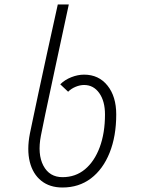

<svg xmlns="http://www.w3.org/2000/svg" viewBox="-20 -820 640 854"><path d="M258 14Q201 14 163.5 -16Q126 -46 112.5 -100Q99 -154 113 -226Q115 -235 124.5 -281Q134 -327 150.5 -404Q167 -481 189 -582Q211 -683 237 -800H286Q252 -642 225 -516.5Q198 -391 181.5 -312.5Q165 -234 162 -217Q146 -134 173 -83Q200 -32 258 -32Q316 -32 358 -67Q400 -102 423.5 -165Q447 -228 447 -311Q447 -370 421.5 -406Q396 -442 354 -442Q336 -442 316.5 -434Q297 -426 283 -412L248 -445Q268 -465 297 -476.5Q326 -488 354 -488Q419 -488 458 -439.5Q497 -391 497 -311Q497 -214 467.5 -140.5Q438 -67 384.5 -26.5Q331 14 258 14Z"/></svg>

Font: Victor Mono Thin
Style: Italic
Weight: 100
Italic angle: -12°
Monospace: yes
Designer: Rune Bjørnerås
Version: Version 1.561;gftools[0.9.30]